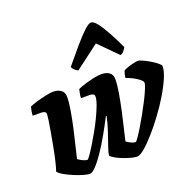

<svg xmlns="http://www.w3.org/2000/svg" viewBox="-136 -929 1077 1069"><g transform="rotate(-20 402.0 -395.0)"><path d="M219 0Q206 0 181.5 -7Q157 -14 129.5 -25.5Q102 -37 79 -50Q56 -63 46 -76Q53 -95 61.5 -131Q70 -167 78 -209Q86 -251 93 -290.5Q100 -330 104 -358Q108 -386 108 -393Q108 -405 99.5 -409Q91 -413 77 -413H30Q30 -427 33 -441.5Q36 -456 38 -464Q52 -471 80.5 -479.5Q109 -488 137.5 -494Q166 -500 180 -500Q209 -500 227.5 -487Q246 -474 246 -447Q246 -415 238 -367.5Q230 -320 218.5 -268.5Q207 -217 196 -172.5Q185 -128 179 -102Q195 -90 209.5 -84Q224 -78 233 -78Q236 -78 249 -96Q262 -114 280.5 -144Q299 -174 319 -209.5Q339 -245 356 -280.5Q373 -316 384 -346Q395 -376 395 -393Q395 -405 387 -409Q379 -413 364 -413H316Q316 -428 319.5 -442.5Q323 -457 324 -464Q338 -471 365 -479.5Q392 -488 420.5 -494Q449 -500 467 -500Q496 -500 514 -487Q532 -474 532 -447Q532 -416 524 -368.5Q516 -321 505 -270Q494 -219 483 -174Q472 -129 466 -102Q498 -79 519 -79Q522 -79 535 -97.5Q548 -116 566 -145.5Q584 -175 603.5 -210Q623 -245 640 -278.5Q657 -312 667.5 -337.5Q678 -363 678 -373Q678 -384 652 -402Q626 -420 587 -434Q587 -442 591 -457Q595 -472 596 -474Q604 -480 622 -486Q640 -492 657.5 -496Q675 -500 683 -500Q693 -500 712.5 -491Q732 -482 753 -469.5Q774 -457 789 -444.5Q804 -432 804 -426Q804 -398 786 -356Q768 -314 739 -266Q710 -218 675 -171Q640 -124 605.5 -85Q571 -46 543 -23Q515 0 499 0Q487 0 465.5 -5.5Q444 -11 420.5 -20Q397 -29 378.5 -39.5Q360 -50 353 -59Q355 -77 367 -111Q379 -145 393 -187Q407 -229 416 -271L412 -272Q387 -223 359.5 -174.5Q332 -126 305 -86.5Q278 -47 255.5 -23.5Q233 0 219 0ZM355 -563Q345 -567 334.5 -577Q324 -587 322 -596Q365 -648 402.5 -692Q440 -736 468.5 -763Q497 -790 511 -790Q527 -790 547.5 -763.5Q568 -737 592 -693Q616 -649 640 -597Q633 -588 626 -577.5Q619 -567 605 -563L498 -671Z"/></g></svg>

Font: Texturina Black
Style: Italic
Weight: 900
Italic angle: -11°
Designer: Guillermo Torres Carreño
Foundry: Omnibus-Type
Version: Version 1.002; ttfautohint (v1.8.3)